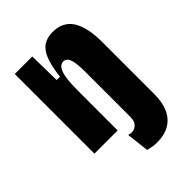

<svg xmlns="http://www.w3.org/2000/svg" viewBox="-210 -636 900 900"><g transform="rotate(-45 240.0 -185.5)"><path d="M288 171Q272 171 259 168.5Q246 166 231 162L218 50Q246 59 265.5 44.5Q285 30 285 -2V-20H440V0Q440 54 423.5 92Q407 130 373.5 150.5Q340 171 288 171ZM44 0V-330V-528H160L163 -369H185Q192 -433 207 -471Q222 -509 247 -525.5Q272 -542 308 -542Q376 -542 408 -492Q440 -442 440 -343V0H285V-305Q285 -359 276 -384Q267 -409 246 -409Q229 -409 218 -392Q207 -375 202.5 -342.5Q198 -310 198 -259V0Z"/></g></svg>

Font: Bricolage Grotesque 24pt Condensed ExtraBold
Style: Regular
Weight: 800
Width: 3
Designer: Mathieu Triay
Foundry: Atelier Triay
Version: Version 1.001;gftools[0.9.33.dev8+g029e19f]